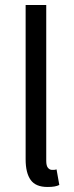

<svg xmlns="http://www.w3.org/2000/svg" viewBox="-20 -732 295 764"><path d="M169 12Q122 12 102 -16Q82 -44 82 -98V-712H164V-92Q164 -72 171 -64Q178 -56 187 -56Q191 -56 194.5 -56Q198 -56 205 -58L216 4Q208 8 197 10Q186 12 169 12Z"/></svg>

Font: CV Source Sans
Style: Regular
Weight: 400
Designer: Paul D. Hunt
Foundry: Adobe Systems Incorporated
Version: Version 3.001